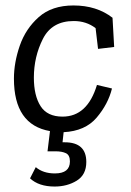

<svg xmlns="http://www.w3.org/2000/svg" viewBox="-20 -474 480 703"><path d="M250 -397Q170 -397 137 -331.5Q104 -266 104 -190Q104 -124 128.5 -85.5Q153 -47 209 -47Q300 -47 335 -163L390 -150Q376 -93 334 -43.5Q292 6 213 10L209 47H217Q296 47 296 119Q296 166 261 187.5Q226 209 180 209Q122 209 90 179L111 138Q138 161 181 161Q236 161 236 117Q236 94 221.5 87Q207 80 183 80H154L163 6Q31 -17 31 -186Q31 -245 52.5 -307Q74 -369 122 -411.5Q170 -454 249 -454Q334 -454 392 -409L398 -302L339 -295L330 -371Q296 -397 250 -397Z"/></svg>

Font: Zilla Slab
Style: Italic
Weight: 400
Italic angle: -6°
Designer: Typotheque.com
Foundry: Typotheque type foundry
Version: Version 1.1; 2017; ttfautohint (v1.6)